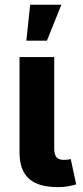

<svg xmlns="http://www.w3.org/2000/svg" viewBox="-20 -787 349 811"><path d="M224.6 3.4Q141.1 3.4 101.8 -32.7Q62.5 -68.8 62.5 -141.6V-545.9H209V-161.6Q209 -135.3 218 -123.5Q227.1 -111.8 249 -111.8Q260.7 -111.8 267.3 -112.8Q273.9 -113.8 278.8 -115.2L301.8 -8.3Q290 -4.4 270 -0.5Q250 3.4 224.6 3.4ZM91.3 -615.2 107.4 -767.1H239.3L178.2 -615.2Z"/></svg>

Font: Inter
Style: Bold
Weight: 700
Designer: Rasmus Andersson
Foundry: rsms
Version: Version 4.001;git-9221beed3